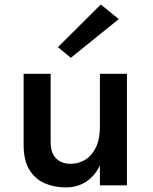

<svg xmlns="http://www.w3.org/2000/svg" viewBox="-20 -809 667 838"><path d="M416 -487H534V0H416ZM83.1 -487H201.1V-189Q201.1 -141.7 224.5 -117.9Q247.9 -94.1 289 -94.1Q324 -94.1 352.8 -112.3Q381.7 -130.4 398.8 -166.2Q416 -202 416 -255H447.9Q447.9 -166 425 -107.4Q402.2 -48.8 361.6 -19.9Q321.1 9 268 9Q216.2 9 174.2 -9.5Q132.2 -28.1 107.7 -68.9Q83.1 -109.8 83.1 -177ZM289.3 -556.8 232.8 -603.2 419.8 -789.4 498.4 -725.7Z"/></svg>

Font: Karla
Style: Regular
Weight: 400
Designer: Jonathan Pinhorn
Version: Version 2.004;gftools[0.9.33]